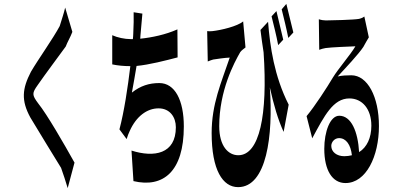

<svg xmlns="http://www.w3.org/2000/svg" viewBox="-20 -875 2040 987"><path d="M352 -711 315 -836C309 -809 297 -774 287 -741C253 -677 177 -571 139 -506C94 -419 88 -359 136 -271C183 -193 258 -70 294 -12C306 21 317 56 328 92L363 -39C310 -134 222 -287 176 -344C144 -387 144 -396 174 -438C212 -493 284 -589 318 -636C326 -658 342 -684 352 -711Z M712 -805 667 -812C668 -776 667 -749 665 -701C665 -693 664 -684 663 -674H651C621 -674 583 -682 557 -694V-544C585 -538 617 -535 650 -535C637 -426 618 -300 594 -210L631 -160C636 -177 641 -189 647 -202C680 -276 735 -318 795 -318C854 -318 884 -272 884 -221C884 -83 772 -64 656 -101L666 56C818 92 925 8 925 -225C925 -360 879 -448 799 -448C747 -448 702 -434 658 -399C666 -441 674 -489 682 -536C747 -542 832 -564 893 -580L892 -724C832 -697 760 -682 701 -676C701 -682 702 -688 702 -693C705 -729 708 -765 712 -805Z M1358 -763 1319 -721C1324 -681 1329 -643 1335 -606C1357 -283 1314 -77 1205 -77C1154 -77 1107 -123 1107 -226C1107 -410 1184 -553 1215 -607C1222 -617 1235 -625 1242 -631L1230 -765C1201 -740 1117 -720 1072 -715C1063 -714 1053 -714 1045 -715L1048 -559C1059 -564 1067 -566 1076 -569C1095 -572 1136 -578 1161 -579C1117 -449 1068 -340 1068 -191C1068 -1 1125 87 1204 87C1351 87 1385 -178 1367 -426C1387 -336 1409 -260 1438 -197L1464 -337C1390 -483 1368 -635 1358 -763ZM1376 -791C1387 -746 1401 -692 1410 -643L1436 -671C1427 -712 1411 -774 1401 -818ZM1428 -827C1439 -783 1453 -726 1462 -680L1488 -708L1452 -855Z M1619 -776 1621 -619C1631 -623 1643 -626 1654 -628C1680 -632 1780 -636 1807 -637C1782 -594 1719 -522 1691 -476C1662 -427 1598 -328 1556 -278L1585 -164C1648 -281 1693 -369 1776 -369C1842 -369 1889 -315 1889 -229C1889 -166 1866 -118 1826 -93C1820 -198 1786 -280 1724 -280C1677 -280 1647 -198 1647 -110C1647 0 1688 66 1756 66C1862 66 1928 -71 1928 -227C1928 -378 1869 -488 1786 -488C1763 -488 1739 -487 1716 -482C1755 -524 1823 -596 1848 -634C1857 -652 1867 -667 1876 -683L1853 -790C1848 -786 1841 -782 1826 -778C1800 -773 1681 -770 1655 -770C1645 -770 1631 -772 1619 -776ZM1683 -125C1683 -145 1700 -165 1723 -165C1759 -165 1783 -131 1789 -77C1777 -74 1764 -72 1750 -72C1711 -72 1683 -94 1683 -125Z"/></svg>

Font: 寒蝉无机体 CompactMedium
Style: Regular
Weight: 500
Width: 3
Designer: ChillTanhei {Warren2060}; 
Source Han Sans {Ryoko NISHIZUKA 西塚涼子 (kana, bopomofo & ideographs); Paul D. Hunt (Latin, Gre
Foundry: ChillType&Adobe
Version: Version 1.000;Glyphs 3.1.1 (3135)